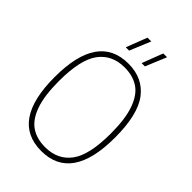

<svg xmlns="http://www.w3.org/2000/svg" viewBox="-273 -1057 1178 1178"><g transform="rotate(45 316.5 -467.5)"><path d="M54 -370Q54 -749 316.5 -749Q442 -749 510.5 -658.8Q579 -568.5 579 -370Q579 9 316.5 9Q54 9 54 -370ZM543 -368Q543 -496 515.5 -573Q488 -650 438 -683Q388 -716 316.5 -716Q207.5 -716 148.8 -636.8Q90 -557.5 90 -372Q90 -244 117.5 -167.2Q145 -90.5 195 -57.5Q245 -24.5 316.5 -24.5Q425.5 -24.5 484.2 -103.5Q543 -182.5 543 -368ZM233.5 -808 286 -944H319L262.5 -808ZM371 -808 423 -944H456L399.5 -808Z"/></g></svg>

Font: Encode Sans Semi Condensed Thin
Style: Regular
Weight: 250
Width: 4
Designer: Multiple Designers
Foundry: Impallari Type
Version: Version 2.000